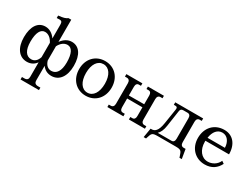

<svg xmlns="http://www.w3.org/2000/svg" viewBox="-68 -1530 3359 2555"><g transform="rotate(30 1611.5 -253.0)"><path d="M471 164V-58C504 -11 553 15 613 15C733 15 808 -88 808 -251C808 -421 739 -516 628 -516C565 -516 511 -481 471 -425V-766H429C398 -744 371 -735 292 -727V-689C368 -695 378 -690 378 -623V-425C339 -481 285 -516 221 -516C111 -516 41 -421 41 -251C41 -88 116 15 237 15C296 15 345 -11 378 -58V164C378 201 363 222 321 222H284V260H567V222H532C487 222 471 201 471 164ZM146 -243C146 -381 185 -452 252 -452C303 -452 347 -418 378 -358V-137C359 -76 321 -43 270 -43C193 -43 146 -111 146 -243ZM471 -139V-358C502 -418 546 -452 598 -452C664 -452 704 -381 704 -243C704 -111 657 -43 579 -43C527 -43 490 -77 471 -139Z M1140 -32C1052 -32 995 -117 995 -251C995 -385 1052 -469 1140 -469C1228 -469 1285 -385 1285 -251C1285 -117 1228 -32 1140 -32ZM890 -251C890 -95 993 15 1140 15C1287 15 1389 -95 1389 -251C1389 -407 1287 -516 1140 -516C993 -516 890 -407 890 -251Z M1639 -96V-230H1874V-96C1874 -59 1860 -38 1830 -38H1799V0H2045V-38H2014C1984 -38 1967 -59 1967 -96V-410C1967 -447 1984 -468 2014 -468H2045V-506H1799V-468H1830C1860 -468 1874 -447 1874 -410V-277L1639 -276V-410C1639 -447 1654 -468 1684 -468H1714V-506H1468V-468H1499C1529 -468 1546 -447 1546 -410V-96C1546 -59 1529 -38 1499 -38H1468V0H1714V-38H1684C1654 -38 1639 -59 1639 -96Z M2219 -506V-468H2244C2269 -468 2277 -455 2273 -427L2237 -197C2217 -64 2171 -38 2124 -38H2110L2086 105H2123L2128 88C2152 13 2156 0 2246 0H2513C2603 0 2606 13 2631 88L2636 105H2672L2648 -38H2617C2587 -38 2570 -59 2570 -96V-410C2570 -447 2587 -468 2617 -468H2648V-506ZM2220 -38C2250 -66 2273 -113 2283 -185L2318 -424C2322 -453 2334 -468 2366 -468H2429C2462 -468 2477 -447 2477 -410V-96C2477 -59 2462 -38 2432 -38Z M2717 -248C2717 -92 2824 15 2969 15C3078 15 3146 -38 3187 -119L3150 -145C3120 -75 3051 -38 2986 -38C2889 -38 2822 -124 2822 -248V-264H3185C3185 -418 3102 -516 2972 -516C2817 -516 2717 -404 2717 -248ZM2827 -312C2841 -409 2891 -471 2966 -471C3041 -471 3091 -405 3094 -312Z"/></g></svg>

Font: LT Superior Serif Medium
Style: Regular
Weight: 500
Designer: Daniel Lyons
Foundry: LyonsType
Version: Version 2.120;FEAKit 1.0